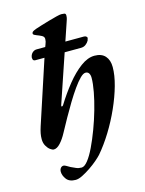

<svg xmlns="http://www.w3.org/2000/svg" viewBox="-134 -786 811 1076"><g transform="rotate(-15 271.5 -248.0)"><path d="M168.5 211Q131.6 211 115.2 188.9Q98.9 166.8 98.9 145.5Q98.9 132.6 105.6 124.3Q112.2 116.1 122.2 116.1Q127.8 116.1 136.8 121.3Q145.7 126.4 158.7 133.9Q172.3 140.3 186.7 146.6Q201 152.9 218.5 152.9Q235.1 152.9 255.1 127.7Q275.1 102.6 295.4 60Q315.8 17.5 335 -33.9Q354.3 -85.3 369.4 -138.3Q384.6 -191.2 393.3 -238.6Q402.1 -285.9 402.1 -318.6Q402.1 -335.1 395.7 -345.1Q389.3 -355.1 376 -355.1Q362.7 -355.1 344.3 -336.7Q325.8 -318.3 303.6 -286.9Q281.4 -255.5 258.1 -217.1Q234.8 -178.6 212.3 -138.4Q189.7 -98.1 170.1 -61.6Q152.5 -28.4 132.6 -6.8Q112.7 14.7 94.2 14.7Q85.9 14.7 73.7 5.8Q61.5 -3.1 52.1 -19.8Q42.7 -36.4 42.7 -58.8Q42.7 -75.5 45.8 -91.7Q48.9 -107.9 55.7 -129.1L189.3 -535.9Q194.3 -551.2 201 -566.4Q207.6 -581.6 207.6 -596.5Q207.6 -609.8 193.9 -616.8Q180.2 -623.9 166.5 -628.7Q159.5 -631.5 153.2 -634.8Q146.9 -638.1 146.9 -643.8Q146.9 -649.4 151.5 -653.7Q156.2 -658.1 173.7 -664.5Q185 -668.3 207.7 -675.4Q230.4 -682.4 255.5 -689.6Q280.6 -696.7 301.1 -701.9Q321.6 -707 329.8 -707Q337.3 -707 346.6 -705.6Q355.9 -704.2 355.9 -693.7Q355.9 -681.6 353.1 -672.7Q350.4 -663.9 346.8 -653.6L197.6 -213.9Q195.6 -206.9 199.8 -206.5Q203.9 -206.1 207.7 -211.8Q244.4 -271 285.1 -321.5Q325.9 -372 367.9 -403.1Q409.9 -434.1 448.9 -434.1Q490.1 -434.1 511.1 -410.5Q532 -386.8 532 -346.4Q532 -299.4 515.5 -240.2Q499 -181.1 470.8 -117.9Q442.7 -54.7 406.3 4.4Q369.9 63.4 330.4 109.4Q320.7 120.1 301 137.2Q281.2 154.2 256.6 170.9Q232 187.6 208.7 199.3Q185.5 211 168.5 211ZM123.4 -495.3Q111.4 -495.3 108.8 -505.1Q106.1 -514.9 109.4 -523.8Q113.5 -536.5 123.4 -544.4Q133.4 -552.3 145.7 -552.3L420.8 -553.1Q429.9 -553.1 435.3 -547.6Q440.6 -542.2 437.3 -535.7Q436.5 -534.7 436 -531.3Q435.5 -528 434.7 -526.2Q428 -513.7 416 -504.9Q404 -496.1 388.1 -496.1Z"/></g></svg>

Font: EB Garamond
Style: Italic
Weight: 400
Italic angle: -17.2°
Designer: Georg Duffner and Octavio Pardo
Foundry: Georg Duffner
Version: Version 1.001